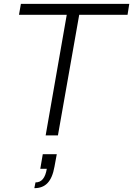

<svg xmlns="http://www.w3.org/2000/svg" viewBox="-20 -706 694 1001"><path d="M218 0H282L393 -629H645L654 -686H89L79 -629H328ZM159 275C216 275 250 242 264 163L276 98H203L190 174H224C216 222 197 245 165 245Z"/></svg>

Font: Archivo ExtraLight
Style: Italic
Weight: 200
Italic angle: -10°
Designer: Hector Gatti
Foundry: Omnibus-Type
Version: Version 2.001